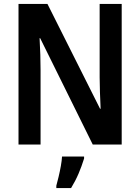

<svg xmlns="http://www.w3.org/2000/svg" viewBox="-20 -734 713 975"><path d="M598 0H451L184 -540H181Q186 -453 186 -378V0H74V-714H221L488 -182H491Q489 -224 487.5 -266.5Q486 -309 486 -341V-714H598ZM407 71Q395 110 379 147.5Q363 185 341 221H266V209Q271 191 277.5 164Q284 137 289 109Q294 81 295 61H407Z"/></svg>

Font: Noto Sans Hebrew Condensed SemiBold
Style: Regular
Weight: 600
Width: 3
Designer: Ben Nathan
Foundry: Google LLC
Version: Version 3.001; ttfautohint (v1.8.4.7-5d5b)